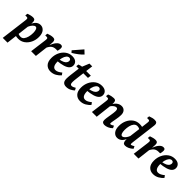

<svg xmlns="http://www.w3.org/2000/svg" viewBox="213 -1863 3246 3246"><g transform="rotate(45 1836.0 -239.5)"><path d="M222 7Q190 7 160.5 0.5Q131 -6 108 -15L138 -74Q158 -61 178.5 -53Q199 -45 225 -45Q262 -45 285.5 -74Q309 -103 320.5 -148Q332 -193 332 -243Q332 -293 319.5 -321Q307 -349 285 -349Q262 -349 236.5 -323Q211 -297 190 -249L176 -256Q192 -341 232 -384.5Q272 -428 326 -428Q378 -428 413.5 -386Q449 -344 449 -264Q449 -190 419 -128Q389 -66 338 -29.5Q287 7 222 7ZM26 180 84 -276Q86 -287 87.5 -305Q89 -323 89 -331Q89 -346 81.5 -352Q74 -358 60 -358H27L32 -403Q62 -415 91.5 -421.5Q121 -428 142 -428Q177 -428 188.5 -410.5Q200 -393 199 -363L197 -293L140 180Z M525 0 561 -276Q563 -287 564.5 -303.5Q566 -320 566 -331Q566 -346 558.5 -352Q551 -358 537 -358H504L509 -403Q539 -415 568.5 -421.5Q598 -428 619 -428Q654 -428 666 -410.5Q678 -393 676 -363L671 -277L638 0ZM657 -247Q689 -348 726 -391.5Q763 -435 803 -435Q826 -435 836 -424.5Q846 -414 846 -389Q846 -370 842.5 -353Q839 -336 835 -321H799Q752 -321 719.5 -298Q687 -275 659 -214Z M1079 -434Q1139 -434 1170.5 -405.5Q1202 -377 1202 -333Q1202 -292 1173 -263.5Q1144 -235 1086.5 -218Q1029 -201 942 -193L945 -236Q1007 -245 1040 -261.5Q1073 -278 1085.5 -298.5Q1098 -319 1098 -338Q1098 -358 1087 -369Q1076 -380 1058 -380Q1030 -380 1008.5 -354Q987 -328 975.5 -285.5Q964 -243 964 -192Q964 -128 983.5 -96Q1003 -64 1042 -64Q1068 -64 1096 -78.5Q1124 -93 1153 -117L1180 -79Q1152 -43 1103.5 -15Q1055 13 995 13Q930 13 888.5 -30.5Q847 -74 847 -161Q847 -233 876 -295Q905 -357 957.5 -395.5Q1010 -434 1079 -434ZM998 -495 1140 -659 1203 -599Q1174 -565 1126 -528.5Q1078 -492 1027 -462Z M1368 9Q1322 9 1298 -16Q1274 -41 1274 -99Q1274 -121 1276.5 -146.5Q1279 -172 1281 -189L1307 -395L1370 -549H1436L1394 -211Q1391 -188 1389 -165.5Q1387 -143 1387 -127Q1387 -95 1395.5 -81.5Q1404 -68 1423 -68Q1439 -68 1458 -76Q1477 -84 1496 -96L1518 -55Q1496 -33 1456.5 -12Q1417 9 1368 9ZM1244 -360 1249 -406Q1267 -413 1292.5 -419.5Q1318 -426 1345 -428L1383 -421H1531L1523 -360Z M1787 -434Q1847 -434 1878.5 -405.5Q1910 -377 1910 -333Q1910 -292 1881 -263.5Q1852 -235 1794.5 -218Q1737 -201 1650 -193L1653 -236Q1715 -245 1748 -261.5Q1781 -278 1793.5 -298.5Q1806 -319 1806 -338Q1806 -358 1795 -369Q1784 -380 1766 -380Q1738 -380 1716.5 -354Q1695 -328 1683.5 -285.5Q1672 -243 1672 -192Q1672 -128 1691.5 -96Q1711 -64 1750 -64Q1776 -64 1804 -78.5Q1832 -93 1861 -117L1888 -79Q1860 -43 1811.5 -15Q1763 13 1703 13Q1638 13 1596.5 -30.5Q1555 -74 1555 -161Q1555 -233 1584 -295Q1613 -357 1665.5 -395.5Q1718 -434 1787 -434Z M2280 7Q2253 7 2237 -7Q2221 -21 2221 -53Q2221 -73 2224 -94Q2227 -115 2231 -141Q2235 -165 2239.5 -193Q2244 -221 2247.5 -248Q2251 -275 2251 -295Q2251 -320 2243 -334.5Q2235 -349 2216 -349Q2200 -349 2181 -338Q2162 -327 2143.5 -306.5Q2125 -286 2112 -258L2103 -284Q2131 -359 2173 -393.5Q2215 -428 2264 -428Q2309 -428 2336.5 -398Q2364 -368 2364 -315Q2364 -289 2360.5 -260Q2357 -231 2351.5 -202.5Q2346 -174 2342 -150Q2338 -129 2336 -114.5Q2334 -100 2334 -89Q2334 -74 2346 -74Q2354 -74 2368 -80Q2382 -86 2405 -100L2424 -58Q2393 -26 2353.5 -9.5Q2314 7 2280 7ZM1978 0 2014 -276Q2016 -287 2017.5 -304.5Q2019 -322 2019 -331Q2019 -346 2011.5 -352Q2004 -358 1990 -358H1957L1962 -403Q1995 -416 2023.5 -422Q2052 -428 2073 -428Q2108 -428 2119 -410Q2130 -392 2129 -363L2127 -300L2092 0Z M2778 7Q2746 7 2733 -10.5Q2720 -28 2718 -60Q2717 -73 2717.5 -93.5Q2718 -114 2719 -133L2766 -505Q2768 -518 2769.5 -535Q2771 -552 2771 -560Q2771 -575 2763.5 -581Q2756 -587 2742 -587H2709L2714 -632Q2748 -645 2774 -651Q2800 -657 2824 -657Q2858 -657 2872 -643Q2886 -629 2886 -603Q2886 -593 2884.5 -578.5Q2883 -564 2881 -550L2830 -142Q2828 -130 2827 -115Q2826 -100 2826 -90Q2826 -74 2838 -74Q2845 -74 2858.5 -80Q2872 -86 2896 -100L2916 -58Q2884 -27 2847 -10Q2810 7 2778 7ZM2587 9Q2535 9 2500.5 -33.5Q2466 -76 2466 -156Q2466 -232 2495.5 -293.5Q2525 -355 2576 -391.5Q2627 -428 2694 -428Q2725 -428 2755 -421.5Q2785 -415 2808 -406L2777 -337Q2758 -356 2737.5 -366Q2717 -376 2691 -376Q2653 -376 2629 -347Q2605 -318 2594 -272.5Q2583 -227 2583 -177Q2583 -126 2595.5 -98Q2608 -70 2630 -70Q2644 -70 2660.5 -81.5Q2677 -93 2694 -116Q2711 -139 2724 -172L2738 -165Q2722 -78 2682 -34.5Q2642 9 2587 9Z M2978 0 3014 -276Q3016 -287 3017.5 -303.5Q3019 -320 3019 -331Q3019 -346 3011.5 -352Q3004 -358 2990 -358H2957L2962 -403Q2992 -415 3021.5 -421.5Q3051 -428 3072 -428Q3107 -428 3119 -410.5Q3131 -393 3129 -363L3124 -277L3091 0ZM3110 -247Q3142 -348 3179 -391.5Q3216 -435 3256 -435Q3279 -435 3289 -424.5Q3299 -414 3299 -389Q3299 -370 3295.5 -353Q3292 -336 3288 -321H3252Q3205 -321 3172.5 -298Q3140 -275 3112 -214Z M3532 -434Q3592 -434 3623.5 -405.5Q3655 -377 3655 -333Q3655 -292 3626 -263.5Q3597 -235 3539.5 -218Q3482 -201 3395 -193L3398 -236Q3460 -245 3493 -261.5Q3526 -278 3538.5 -298.5Q3551 -319 3551 -338Q3551 -358 3540 -369Q3529 -380 3511 -380Q3483 -380 3461.5 -354Q3440 -328 3428.5 -285.5Q3417 -243 3417 -192Q3417 -128 3436.5 -96Q3456 -64 3495 -64Q3521 -64 3549 -78.5Q3577 -93 3606 -117L3633 -79Q3605 -43 3556.5 -15Q3508 13 3448 13Q3383 13 3341.5 -30.5Q3300 -74 3300 -161Q3300 -233 3329 -295Q3358 -357 3410.5 -395.5Q3463 -434 3532 -434Z"/></g></svg>

Font: Rasa SemiBold
Style: Italic
Weight: 600
Italic angle: -7.10001°
Designer: Anna Giedrys (Yrsa+Rasa design), David Brezina (Yrsa art-direction, Rasa art-direction, design)
Foundry: Rosetta Type Foundry
Version: Version 2.004